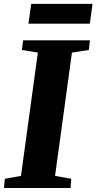

<svg xmlns="http://www.w3.org/2000/svg" viewBox="-31 -946 486 966"><path d="M-11 0 -6.5 -46.5 74.5 -61 159.5 -681.5 79 -694.5 85.5 -743H421.5L416 -694.5L331 -681.5L246 -61L327.5 -46.5L324 0ZM126 -926.5H434.5L421 -827H112Z"/></svg>

Font: Merriweather 36pt Black
Style: Italic
Weight: 900
Italic angle: -7.8°
Version: Version 2.101